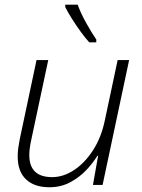

<svg xmlns="http://www.w3.org/2000/svg" viewBox="-20 -786 603 816"><path d="M189.5 9.8Q126 9.8 90.6 -23.7Q55.2 -57.1 55.2 -121.1Q55.2 -138.7 57.6 -157Q60.1 -175.3 64 -194.8L135.3 -530.8H185.1L112.3 -189Q104.5 -152.8 104.5 -127Q104.5 -33.2 201.7 -33.2Q249 -33.2 294.7 -63.2Q340.3 -93.3 375.2 -147.2Q410.2 -201.2 425.3 -273.4L480 -530.8H528.8L416 0H375L397 -124H394Q376.5 -95.2 347.7 -64.2Q318.8 -33.2 279.1 -11.7Q239.3 9.8 189.5 9.8ZM359.4 -606Q342.3 -624.5 322 -652.6Q301.8 -680.7 284.2 -708.7Q266.6 -736.8 257.3 -755.9V-766.1H310.1Q323.7 -728.5 347.2 -686.8Q370.6 -645 389.2 -618.2V-606Z"/></svg>

Font: Open Sans Light
Style: Italic
Weight: 300
Italic angle: -12°
Designer: Monotype Design Team
Foundry: Monotype Imaging Inc.
Version: Version 3.003; ttfautohint (v1.8.4)